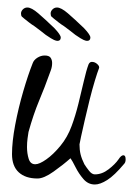

<svg xmlns="http://www.w3.org/2000/svg" viewBox="-20 -500 355 512"><path d="M311 -63Q285 -32 266 -20Q247 -8 233 -8Q215 -8 202.5 -22.5Q190 -37 181.5 -54Q173 -71 168 -78Q149 -61 123 -42.5Q97 -24 80 -24Q48 -24 30 -40.5Q12 -57 12 -89Q12 -122 20.5 -167Q29 -212 42 -256.5Q55 -301 67 -331Q70 -340 79.5 -346Q89 -352 99 -352Q111 -352 115 -346Q119 -340 119 -332Q119 -322 115.5 -312.5Q112 -303 112 -303Q100 -269 84.5 -232Q69 -195 56 -148Q55 -142 53.5 -131Q52 -120 52 -108Q52 -91 56.5 -76.5Q61 -62 74 -62Q85 -62 103.5 -75Q122 -88 141 -111Q160 -134 171 -164Q181 -191 189 -223Q197 -255 203.5 -283.5Q210 -312 216 -328Q219 -335 225 -335Q233 -335 239.5 -329Q246 -323 244 -318Q240 -308 233 -285Q226 -262 219 -234Q212 -206 206 -179.5Q200 -153 196 -135Q192 -117 192 -115Q192 -100 195 -88Q198 -76 205 -62Q210 -54 217.5 -44.5Q225 -35 233 -35Q252 -35 269.5 -48.5Q287 -62 296 -75Q303 -86 309 -86Q315 -86 315 -75Q315 -67 311 -63ZM142 -400Q142 -391 133 -391Q130 -391 124 -393.5Q118 -396 102 -407Q96 -412 88 -418Q80 -424 72 -430Q64 -435 57 -440.5Q50 -446 45 -450Q41 -453 38.5 -455.5Q36 -458 36 -464Q36 -470 41 -475Q46 -480 53 -480Q64 -480 82 -464.5Q100 -449 125 -425Q142 -407 142 -400ZM221 -400Q221 -391 212 -391Q209 -391 203 -393.5Q197 -396 181 -407Q175 -412 167 -418Q159 -424 151 -430Q143 -435 136 -440.5Q129 -446 124 -450Q120 -453 117.5 -455.5Q115 -458 115 -464Q115 -470 120 -475Q125 -480 132 -480Q143 -480 161 -464.5Q179 -449 204 -425Q221 -407 221 -400Z"/></svg>

Font: Ingrid Darling
Style: Regular
Weight: 400
Designer: Robert E. Leuschke
Foundry: Robert E. Leuschke
Version: Version 1.010; ttfautohint (v1.8.3)